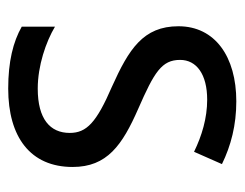

<svg xmlns="http://www.w3.org/2000/svg" viewBox="-84 -502 596 468"><g transform="rotate(90 214.0 -268.0)"><path d="M387 -147C387 -231 334 -268 245 -307C156 -346 126 -364 126 -409C126 -449 161 -475 223 -475C268 -475 311 -462 350 -443L380 -511C335 -533 285 -546 227 -546C118 -546 44 -494 44 -405C44 -319 100 -284 191 -243C279 -205 304 -181 304 -140C304 -92 270 -62 196 -62C140 -62 82 -82 45 -104V-23C82 -2 130 10 196 10C314 10 387 -44 387 -147Z"/></g></svg>

Font: Noto Sans Devanagari UI SemiCondensed
Style: Regular
Weight: 400
Width: 4
Designer: Jelle Bosma - Monotype Design Team
Foundry: Monotype Imaging Inc.
Version: Version 2.004